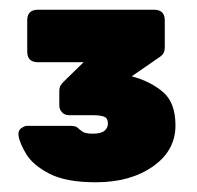

<svg xmlns="http://www.w3.org/2000/svg" viewBox="-20 -720 405 395"><path d="M177 -345Q116 -345 82 -362.5Q48 -380 34 -403Q20 -426 18 -442Q17 -452 24 -456.5Q31 -461 35 -461H86Q96 -461 106 -461Q116 -461 126 -461Q136 -461 140 -457Q144 -453 150 -449Q156 -445 171 -445Q188 -445 195 -451Q202 -457 202 -466Q202 -477 194 -480Q186 -483 171 -483H122Q113 -483 107.5 -489Q102 -495 102 -503V-532Q102 -540 104.5 -544Q107 -548 112 -553L152 -592H58Q36 -592 36 -614V-678Q36 -700 58 -700H297Q319 -700 319 -678V-623Q319 -616 316.5 -611Q314 -606 306 -601L251 -563Q289 -553 315 -531Q341 -509 341 -462Q341 -410 294.5 -377.5Q248 -345 177 -345Z"/></svg>

Font: Rubik Light Black
Style: Regular
Weight: 900
Version: Version 2.104